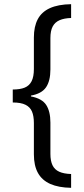

<svg xmlns="http://www.w3.org/2000/svg" viewBox="-20 -737 402 918"><path d="M320 161Q260 160 220.5 142.5Q181 125 161.5 90Q142 55 142 1V-149Q142 -182 133 -203.5Q124 -225 102 -236Q80 -247 41 -247V-309Q76 -309 98 -318Q120 -327 131 -348.5Q142 -370 142 -407V-558Q142 -610 160.5 -645Q179 -680 218.5 -698Q258 -716 320 -717V-651Q287 -650 265 -640.5Q243 -631 232 -610.5Q221 -590 221 -555V-405Q221 -350 200 -319.5Q179 -289 128 -280V-276Q181 -266 201 -235Q221 -204 221 -151V-1Q221 32 231 53Q241 74 263 84Q285 94 320 95Z"/></svg>

Font: Noto Sans Arabic ExtraCondensed
Style: Regular
Weight: 400
Width: 2
Designer: Monotype Design Team, Nadine Chahine, Nizar Qandah and Khaled Hosny
Foundry: Monotype Imaging Inc.
Version: Version 2.012